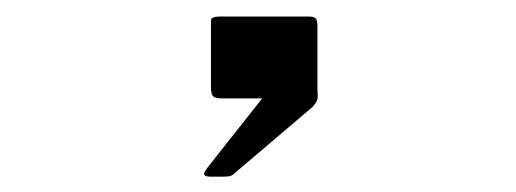

<svg xmlns="http://www.w3.org/2000/svg" viewBox="-20 -706 640 238"><path d="M233 -490.5Q233 -492.5 237 -498L305 -584H255.5Q246.5 -584 244 -586.8Q241.5 -589.5 241.5 -598V-680.5Q241.5 -685.5 252.5 -685.5H362.5Q368.5 -685.5 371 -683.5Q373.5 -681.5 373.5 -674V-594Q373.5 -592 373.8 -587.8Q374 -583.5 372.5 -580.5Q371 -577.5 367.5 -573.5L274 -494Q269.5 -489.5 266.5 -488.2Q263.5 -487 257 -487H241Q233 -487 233 -490.5Z"/></svg>

Font: JuliaMono SemiBoldItalic
Style: Regular
Weight: 600
Italic angle: -9°
Monospace: yes
Designer: cormullion
Foundry: corm
Version: Version 0.049; ttfautohint (v1.8.4)